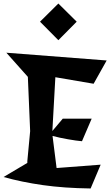

<svg xmlns="http://www.w3.org/2000/svg" viewBox="-25 -1059 625 1089"><path d="M-5 -55 130 -135V-145L146 -315L133 -623L11 -760L580 -716L506 -584L289 -621L272 -316L331 -386H495L440 -258Q426 -259 405 -262Q384 -265 361 -269Q338 -273 314.5 -278Q291 -283 273 -288L296 -106L546 -125L489 10Q338 8 218.5 -9Q99 -26 -5 -55ZM202 -936 306 -1039 410 -936 306 -831Z"/></svg>

Font: Trickster
Style: Regular
Weight: 400
Designer: Jean-Baptiste Morizot
Foundry: Jean-Baptiste Morizot
Version: Version 2.000;PS 2.0;hotconv 1.0.88;makeotf.lib2.5.647800